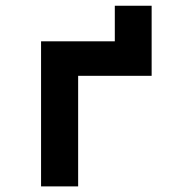

<svg xmlns="http://www.w3.org/2000/svg" viewBox="-20 -665 626 685"><path d="M126.5 0V-517.6H258.8V0ZM165 -394.5V-517.6H511.2V-394.5ZM389.6 -394.5V-644.5H521V-394.5Z"/></svg>

Font: Cascadia Code PL
Style: Regular
Weight: 400
Monospace: yes
Designer: Aaron Bell
Foundry: Saja Typeworks
Version: Version 2102.003